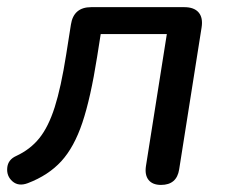

<svg xmlns="http://www.w3.org/2000/svg" viewBox="-28 -507 629 534"><path d="M378 -45.6 436 -412.3H252.1L242.1 -348.8Q224 -234.1 201.1 -165.8Q178.2 -97.6 142.5 -58.6Q106.7 -19.5 49.4 2.4Q23.7 12.1 6.8 -2.5Q-10 -17.2 -7.9 -40.1Q-5.9 -63 17.2 -73.3Q56 -91.2 81.3 -122.6Q106.6 -153.9 124.2 -209Q141.7 -264 156 -354.8L169.2 -438.4Q176.6 -487.1 225.7 -487.1H484.5Q511.9 -487.1 524.5 -472.3Q537.1 -457.5 532.6 -430.1L470.3 -35.9Q463.6 7.3 419.8 7.3Q396 7.3 385 -6.8Q374.1 -20.8 378 -45.6Z"/></svg>

Font: SN Pro Thin
Style: Italic
Weight: 200
Italic angle: -9°
Designer: Tobias Whetton
Foundry: Supernotes
Version: Version 1.003;Glyphs 3.3 (3324)